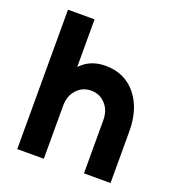

<svg xmlns="http://www.w3.org/2000/svg" viewBox="-128 -803 833 906"><g transform="rotate(20 288.5 -350.0)"><path d="M527.7 0V-260Q527.7 -372.3 471 -442.3Q413.3 -512 318 -512Q249.7 -512 205.3 -472.7Q202 -469.7 198.7 -466.8Q195.3 -464 192.7 -460.7V-700H59.3V0H192.7V-265.3Q192.7 -316.3 221.7 -347.3Q250.3 -378.7 294 -378.7Q337 -378.7 365.7 -347.3Q394.3 -317 394.3 -265.3V0Z"/></g></svg>

Font: Unageo Variable
Style: Regular
Weight: 300
Designer: Richard Sepsi
Foundry: Richard Sepsi
Version: Version 2.200